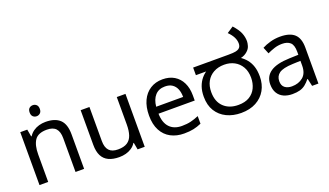

<svg xmlns="http://www.w3.org/2000/svg" viewBox="-73 -1303 3137 1828"><g transform="rotate(-20 1496.0 -389.0)"><path d="M285 -737Q305 -737 320.5 -723.5Q336 -710 336 -681Q336 -653 320.5 -639Q305 -625 285 -625Q263 -625 248 -639Q233 -653 233 -681Q233 -710 248 -723.5Q263 -737 285 -737ZM343 -546Q439 -546 488 -499.5Q537 -453 537 -349V0H450V-343Q450 -408 421 -440Q392 -472 330 -472Q241 -472 207 -422Q173 -372 173 -278V0H85V-536H156L169 -463H174Q192 -491 218.5 -509.5Q245 -528 277 -537Q309 -546 343 -546Z M1151 -536V0H1079L1066 -71H1062Q1045 -43 1018 -25Q991 -7 959 1.5Q927 10 892 10Q828 10 784.5 -10.5Q741 -31 719 -74Q697 -117 697 -185V-536H786V-191Q786 -127 815 -95Q844 -63 905 -63Q965 -63 999.5 -85.5Q1034 -108 1048.5 -151.5Q1063 -195 1063 -257V-536Z M1528 -546Q1597 -546 1646.5 -516Q1696 -486 1722.5 -431.5Q1749 -377 1749 -304V-251H1382Q1384 -160 1428.5 -112.5Q1473 -65 1553 -65Q1604 -65 1643.5 -74.5Q1683 -84 1725 -102V-25Q1684 -7 1644 1.5Q1604 10 1549 10Q1473 10 1414.5 -21Q1356 -52 1323.5 -113.5Q1291 -175 1291 -264Q1291 -352 1320.5 -415Q1350 -478 1403.5 -512Q1457 -546 1528 -546ZM1527 -474Q1464 -474 1427.5 -433.5Q1391 -393 1384 -321H1657Q1657 -367 1643 -401Q1629 -435 1600.5 -454.5Q1572 -474 1527 -474Z M2126 12Q2045 12 1980.5 -19Q1916 -50 1879 -109.5Q1842 -169 1842 -255Q1842 -312 1857.5 -356Q1873 -400 1901 -433Q1929 -466 1968 -488L1986 -474H1842V-551H2198Q2252 -551 2274 -556Q2296 -561 2307 -569Q2320 -579 2324.5 -591.5Q2329 -604 2329 -618Q2329 -651 2313 -682.5Q2297 -714 2264 -747L2329 -790Q2376 -738 2393 -696.5Q2410 -655 2410 -612Q2410 -593 2402 -565.5Q2394 -538 2369 -516Q2356 -504 2338 -494.5Q2320 -485 2296 -480L2291 -488Q2329 -464 2355.5 -431.5Q2382 -399 2396 -356Q2410 -313 2410 -255Q2410 -177 2376 -117Q2342 -57 2278.5 -22.5Q2215 12 2126 12ZM2127 -69Q2195 -69 2239.5 -96Q2284 -123 2306 -169.5Q2328 -216 2328 -272Q2328 -337 2301.5 -382.5Q2275 -428 2230 -452Q2185 -476 2128 -476Q2066 -476 2020 -450.5Q1974 -425 1949 -379.5Q1924 -334 1924 -272Q1924 -175 1979.5 -122Q2035 -69 2127 -69Z M2719 -545Q2817 -545 2864 -502Q2911 -459 2911 -365V0H2847L2830 -76H2826Q2803 -47 2778.5 -27.5Q2754 -8 2722.5 1Q2691 10 2646 10Q2598 10 2559.5 -7Q2521 -24 2499 -59.5Q2477 -95 2477 -149Q2477 -229 2540 -272.5Q2603 -316 2734 -320L2825 -323V-355Q2825 -422 2796 -448Q2767 -474 2714 -474Q2672 -474 2634 -461.5Q2596 -449 2563 -433L2536 -499Q2571 -518 2619 -531.5Q2667 -545 2719 -545ZM2745 -259Q2645 -255 2606.5 -227Q2568 -199 2568 -148Q2568 -103 2595.5 -82Q2623 -61 2666 -61Q2734 -61 2779 -98.5Q2824 -136 2824 -214V-262Z"/></g></svg>

Font: lkannada25
Style: Book
Weight: 400
Designer: Jelle Bosma - Monotype Design Team
Foundry: Monotype Imaging Inc.
Version: Version 2.003